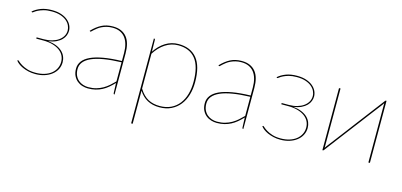

<svg xmlns="http://www.w3.org/2000/svg" viewBox="-62 -891 3062 1464"><g transform="rotate(15 1469.0 -159.0)"><path d="M55.5 -447Q80.5 -469.5 117.8 -483.8Q155 -498 205 -498Q247.5 -498 278.8 -487.2Q310 -476.5 330.2 -459.2Q350.5 -442 360.2 -420.8Q370 -399.5 370 -378Q370 -360.5 363 -342Q356 -323.5 340.2 -307.2Q324.5 -291 299.2 -278.8Q274 -266.5 237 -262Q275 -258 303 -246.5Q331 -235 349.2 -217.8Q367.5 -200.5 376.2 -179Q385 -157.5 385 -134Q385 -104 371.8 -78.2Q358.5 -52.5 334.5 -33.8Q310.5 -15 277.8 -4.5Q245 6 206 6Q176 6 150.5 0Q125 -6 104.5 -15.2Q84 -24.5 69.5 -35.8Q55 -47 47.5 -58L49.5 -60Q51.5 -62 53.5 -62Q56.5 -62 66 -53Q75.5 -44 93.5 -33Q111.5 -22 139 -13Q166.5 -4 205.5 -4Q243 -4 274 -13.5Q305 -23 327 -40.2Q349 -57.5 361.2 -81.5Q373.5 -105.5 373.5 -134Q373.5 -161 362 -183.5Q350.5 -206 328.2 -222.2Q306 -238.5 273.5 -247.8Q241 -257 199.5 -257H144V-267H199.5Q235.5 -267 265 -275.5Q294.5 -284 315.5 -299Q336.5 -314 348 -334.2Q359.5 -354.5 359.5 -378Q359.5 -398 350.2 -417.8Q341 -437.5 322 -453.2Q303 -469 274 -478.5Q245 -488 205 -488Q168.5 -488 142.8 -480.8Q117 -473.5 100.2 -465Q83.5 -456.5 74.5 -449.2Q65.5 -442 62.5 -442Q60.5 -442 58.5 -444Z M829 0Q822 0 822 -8L819 -87.5Q798 -65.5 777 -47.8Q756 -30 732.5 -17.8Q709 -5.5 682 1.2Q655 8 622 8Q600 8 577.5 1.2Q555 -5.5 537 -20.2Q519 -35 507.5 -58.2Q496 -81.5 496 -115Q496 -148 515.5 -174.2Q535 -200.5 574.8 -219Q614.5 -237.5 675.2 -248.2Q736 -259 819 -261V-324Q819 -362.5 810.5 -393Q802 -423.5 785.5 -444.5Q769 -465.5 744 -476.8Q719 -488 686 -488Q660 -488 639 -482.5Q618 -477 601.5 -469Q585 -461 572.8 -451.5Q560.5 -442 551.5 -434Q542.5 -426 537 -420.5Q531.5 -415 529 -415Q527 -415 524 -418L522 -420Q558 -458 596.5 -478Q635 -498 686 -498Q723.5 -498 750.8 -486Q778 -474 796 -451.5Q814 -429 822.5 -396.8Q831 -364.5 831 -324V0ZM622 -2Q656.5 -2 684.5 -10Q712.5 -18 736 -31.5Q759.5 -45 779.8 -62.8Q800 -80.5 819 -100V-251Q661.5 -246 584.8 -211.8Q508 -177.5 508 -115Q508 -85.5 517.8 -64.2Q527.5 -43 543.5 -29.2Q559.5 -15.5 580 -8.8Q600.5 -2 622 -2Z M1010 180V-490H1013Q1020 -490 1020 -482L1021.5 -389Q1054.5 -439.5 1101.2 -468.8Q1148 -498 1204 -498Q1299 -498 1349.5 -436.8Q1400 -375.5 1400 -248Q1400 -194.5 1386.2 -148.2Q1372.5 -102 1345.5 -67.8Q1318.5 -33.5 1278.2 -13.8Q1238 6 1185 6Q1077 6 1022 -81.5V180ZM1204 -488Q1149.5 -488 1102.8 -457.5Q1056 -427 1022 -373V-97.5Q1054 -46 1093.5 -25Q1133 -4 1185 -4Q1236.5 -4 1274.5 -22.8Q1312.5 -41.5 1337.8 -74.5Q1363 -107.5 1375.5 -152Q1388 -196.5 1388 -248Q1388 -370 1341.2 -429Q1294.5 -488 1204 -488Z M1845.5 0Q1838.5 0 1838.5 -8L1835.5 -87.5Q1814.5 -65.5 1793.5 -47.8Q1772.5 -30 1749 -17.8Q1725.5 -5.5 1698.5 1.2Q1671.5 8 1638.5 8Q1616.5 8 1594 1.2Q1571.5 -5.5 1553.5 -20.2Q1535.5 -35 1524 -58.2Q1512.5 -81.5 1512.5 -115Q1512.5 -148 1532 -174.2Q1551.5 -200.5 1591.2 -219Q1631 -237.5 1691.8 -248.2Q1752.5 -259 1835.5 -261V-324Q1835.5 -362.5 1827 -393Q1818.5 -423.5 1802 -444.5Q1785.5 -465.5 1760.5 -476.8Q1735.5 -488 1702.5 -488Q1676.5 -488 1655.5 -482.5Q1634.5 -477 1618 -469Q1601.5 -461 1589.2 -451.5Q1577 -442 1568 -434Q1559 -426 1553.5 -420.5Q1548 -415 1545.5 -415Q1543.5 -415 1540.5 -418L1538.5 -420Q1574.5 -458 1613 -478Q1651.5 -498 1702.5 -498Q1740 -498 1767.2 -486Q1794.5 -474 1812.5 -451.5Q1830.5 -429 1839 -396.8Q1847.5 -364.5 1847.5 -324V0ZM1638.5 -2Q1673 -2 1701 -10Q1729 -18 1752.5 -31.5Q1776 -45 1796.2 -62.8Q1816.5 -80.5 1835.5 -100V-251Q1678 -246 1601.2 -211.8Q1524.5 -177.5 1524.5 -115Q1524.5 -85.5 1534.2 -64.2Q1544 -43 1560 -29.2Q1576 -15.5 1596.5 -8.8Q1617 -2 1638.5 -2Z M1990 -447Q2015 -469.5 2052.2 -483.8Q2089.5 -498 2139.5 -498Q2182 -498 2213.2 -487.2Q2244.5 -476.5 2264.8 -459.2Q2285 -442 2294.8 -420.8Q2304.5 -399.5 2304.5 -378Q2304.5 -360.5 2297.5 -342Q2290.5 -323.5 2274.8 -307.2Q2259 -291 2233.8 -278.8Q2208.5 -266.5 2171.5 -262Q2209.5 -258 2237.5 -246.5Q2265.5 -235 2283.8 -217.8Q2302 -200.5 2310.8 -179Q2319.5 -157.5 2319.5 -134Q2319.5 -104 2306.2 -78.2Q2293 -52.5 2269 -33.8Q2245 -15 2212.2 -4.5Q2179.5 6 2140.5 6Q2110.5 6 2085 0Q2059.5 -6 2039 -15.2Q2018.5 -24.5 2004 -35.8Q1989.5 -47 1982 -58L1984 -60Q1986 -62 1988 -62Q1991 -62 2000.5 -53Q2010 -44 2028 -33Q2046 -22 2073.5 -13Q2101 -4 2140 -4Q2177.5 -4 2208.5 -13.5Q2239.5 -23 2261.5 -40.2Q2283.5 -57.5 2295.8 -81.5Q2308 -105.5 2308 -134Q2308 -161 2296.5 -183.5Q2285 -206 2262.8 -222.2Q2240.5 -238.5 2208 -247.8Q2175.5 -257 2134 -257H2078.5V-267H2134Q2170 -267 2199.5 -275.5Q2229 -284 2250 -299Q2271 -314 2282.5 -334.2Q2294 -354.5 2294 -378Q2294 -398 2284.8 -417.8Q2275.5 -437.5 2256.5 -453.2Q2237.5 -469 2208.5 -478.5Q2179.5 -488 2139.5 -488Q2103 -488 2077.2 -480.8Q2051.5 -473.5 2034.8 -465Q2018 -456.5 2009 -449.2Q2000 -442 1997 -442Q1995 -442 1993 -444Z M2471.5 0V-490H2483.5V-40Q2483.5 -35 2483.5 -30.5Q2483.5 -26 2483 -21.5L2492 -34.5Q2492.5 -35.5 2507.8 -55.5Q2523 -75.5 2547.5 -107.2Q2572 -139 2602.8 -179.8Q2633.5 -220.5 2665.5 -262.5Q2740.5 -361.5 2836 -486.5Q2838.5 -490 2841.5 -490H2846.5V0H2834.5V-450V-468.5L2826 -455.5Q2825.5 -454.5 2818.5 -445.2Q2811.5 -436 2799.2 -420Q2787 -404 2770.5 -382.5Q2754 -361 2735 -336Q2716 -311 2695 -283.2Q2674 -255.5 2652.5 -227.5Q2577.5 -128.5 2482 -3.5Q2479.5 0 2476.5 0Z"/></g></svg>

Font: Lato Hairline
Style: Regular
Weight: 100
Designer: Lukasz Dziedzic
Foundry: tyPoland Lukasz Dziedzic
Version: Version 2.007; 2014-02-27